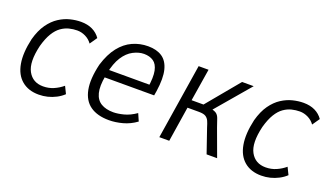

<svg xmlns="http://www.w3.org/2000/svg" viewBox="-56 -839 2016 1183"><g transform="rotate(20 952.5 -247.5)"><path d="M225 8Q157 8 113.5 -28.5Q70 -65 58 -133.5Q46 -202 68 -298Q85 -360 113.5 -400Q142 -440 177 -462.5Q212 -485 248.5 -494Q285 -503 319 -503Q362 -503 394 -487.5Q426 -472 446 -443L413 -395Q396 -419 369.5 -432Q343 -445 315 -445Q289 -445 262.5 -438.5Q236 -432 211 -414.5Q186 -397 165.5 -363.5Q145 -330 130 -276Q103 -162 134 -105.5Q165 -49 233 -49Q270 -49 302 -63Q334 -77 360 -99L383 -52Q363 -33 337 -19.5Q311 -6 283 1Q255 8 225 8Z M686 8Q609 8 562.5 -25Q516 -58 503 -125Q490 -192 514 -293Q537 -368 573.5 -414Q610 -460 657.5 -481.5Q705 -503 759 -503Q815 -503 851 -479Q887 -455 900.5 -402Q914 -349 901 -261L896 -231H555L564 -283H865L843 -260Q855 -334 846.5 -375Q838 -416 813 -433Q788 -450 751 -450Q717 -450 680.5 -431Q644 -412 617 -370Q590 -328 576 -258L573 -240Q560 -170 571 -127.5Q582 -85 614 -66Q646 -47 694 -47Q723 -47 762 -57Q801 -67 841 -95L862 -47Q821 -17 774.5 -4.5Q728 8 686 8Z M1014 0 1092 -494H1157L1123 -282H1201L1377 -494H1453L1252 -258L1249 -275Q1280 -269 1292 -258.5Q1304 -248 1310 -229.5Q1316 -211 1328 -177L1393 0H1324L1270 -157Q1263 -181 1256 -196.5Q1249 -212 1235 -221Q1221 -230 1190 -230H1115L1079 0Z M1684 8Q1616 8 1572.5 -28.5Q1529 -65 1517 -133.5Q1505 -202 1527 -298Q1544 -360 1572.5 -400Q1601 -440 1636 -462.5Q1671 -485 1707.5 -494Q1744 -503 1778 -503Q1821 -503 1853 -487.5Q1885 -472 1905 -443L1872 -395Q1855 -419 1828.5 -432Q1802 -445 1774 -445Q1748 -445 1721.5 -438.5Q1695 -432 1670 -414.5Q1645 -397 1624.5 -363.5Q1604 -330 1589 -276Q1562 -162 1593 -105.5Q1624 -49 1692 -49Q1729 -49 1761 -63Q1793 -77 1819 -99L1842 -52Q1822 -33 1796 -19.5Q1770 -6 1742 1Q1714 8 1684 8Z"/></g></svg>

Font: Nunito Sans 7pt Condensed Light
Style: Italic
Weight: 300
Width: 3
Italic angle: -9°
Designer: Vernon Adams
Foundry: Vernon Adams
Version: Version 3.101;gftools[0.9.27]